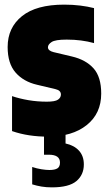

<svg xmlns="http://www.w3.org/2000/svg" viewBox="-20 -579 466 829"><path d="M186 11Q145 11 106.5 5.2Q68 -0.5 32 -13V-164Q64.5 -153 102.8 -146.5Q141 -140 182 -140Q218 -140 230.5 -148.8Q243 -157.5 243 -171Q243 -188.5 220 -194L140 -213Q81.5 -226.5 47.2 -265.8Q13 -305 13 -376Q13 -459.5 74.8 -509.2Q136.5 -559 257 -559Q294 -559 326.2 -555Q358.5 -551 386 -544V-393Q358.5 -400.5 329.8 -404.2Q301 -408 268 -408Q218.5 -408 202.8 -397.5Q187 -387 187 -375Q187 -360 211 -354L291 -335Q350.5 -321 383.8 -284Q417 -247 417 -175Q417 -89 354.5 -39Q292 11 186 11ZM204 230Q179.5 230 159 226.5Q138.5 223 119 217V142Q138.5 148.5 158.8 151.8Q179 155 193 155Q216.5 155 227.8 148Q239 141 239 123Q239 89 191 89H170V-10H263V40.5Q300 48.5 321 71.5Q342 94.5 342 131Q342 176 309.8 203Q277.5 230 204 230Z"/></svg>

Font: Encode Sans Cnd Black
Style: Regular
Weight: 900
Width: 3
Designer: Multiple Designers
Foundry: Impallari Type
Version: Version 3.002; ttfautohint (v1.8.3) -l 8 -r 50 -G 200 -x 14 